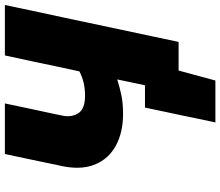

<svg xmlns="http://www.w3.org/2000/svg" viewBox="-78 -675 904 788"><g transform="rotate(-90 374.0 -281.0)"><path d="M265.5 151Q273 116 280.5 80.5Q288 45 295 10.5Q303 -27 311 -64.5Q319 -101.5 326.5 -138H418Q421.5 -156 426 -175.5Q430 -195 434.5 -216L442 -252Q409.5 -241.5 377.2 -234.8Q345 -228 299.5 -228Q225 -228 170.8 -257.2Q116.5 -286.5 93 -343Q79.5 -375.5 79.5 -416Q79.5 -445.5 86.5 -479.5Q89 -491.5 91.5 -501.5Q93.5 -511.5 96 -524Q108 -580 117 -624Q126 -667.5 136 -713H343.5Q330.5 -652 320.5 -604Q310 -555.5 299 -504L294 -479.5Q291 -466.5 291 -455Q291 -431 303 -412Q320.5 -384 375.5 -384Q404.5 -384 428.5 -389.8Q452.5 -395.5 475 -407L489.5 -473.5Q504 -543.5 515.8 -598.5Q527.5 -653.5 540.5 -713H747.5Q735 -654 723.5 -599Q711.5 -544 696.5 -473.5L645 -231Q630.5 -162 619.2 -109.5Q608 -57 596 0H478.5L437.5 151Z"/></g></svg>

Font: Heraclito ExtraBold
Style: Italic
Weight: 800
Italic angle: -12°
Designer: Kostas Bartsokas (font) & Cristiano Sobral (main changes)
Foundry: Kostas Bartsokas (font) & Cristiano Sobral (main changes)
Version: Version 1.00;July 8, 2020;FontCreator 13.0.0.2655 64-bit